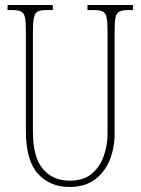

<svg xmlns="http://www.w3.org/2000/svg" viewBox="-20 -734 560 764"><path d="M256 10Q179 10 131 -42.5Q83 -95 83 -214V-609Q83 -646 79.5 -664Q76 -682 64 -688Q52 -694 27 -694H10V-714H190V-694H167Q143 -694 131 -688.5Q119 -683 115 -664Q111 -645 111 -606V-210Q111 -108 151 -61.5Q191 -15 257 -15Q313 -15 346 -43.5Q379 -72 393.5 -115Q408 -158 408 -202V-607Q408 -645 404.5 -663.5Q401 -682 389 -688Q377 -694 352 -694H328V-714H509V-694H492Q467 -694 455 -688Q443 -682 439.5 -663.5Q436 -645 436 -607V-200Q436 -145 416.5 -97Q397 -49 357.5 -19.5Q318 10 256 10Z"/></svg>

Font: Noto Serif Tamil ExtraCondensed Thin
Style: Italic
Weight: 100
Width: 2
Italic angle: -12°
Designer: Indian Type Foundry, Tom Grace, and the Monotype Design Team
Foundry: Monotype Imaging Inc.
Version: Version 2.003; ttfautohint (v1.8.4.7-5d5b)